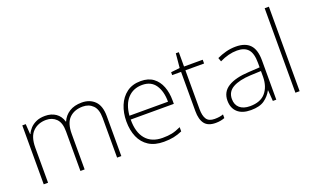

<svg xmlns="http://www.w3.org/2000/svg" viewBox="-83 -1280 2645 1623"><g transform="rotate(-20 1240.0 -468.0)"><path d="M626 -633Q698 -633 742.5 -589Q787 -545 787 -452V-93H749V-450Q749 -527 713.5 -562.5Q678 -598 623 -598Q547 -598 502 -554Q457 -510 457 -412V-93H419V-450Q419 -527 383.5 -562.5Q348 -598 293 -598Q221 -598 174.5 -553Q128 -508 128 -408V-93H89V-623H120L126 -531H129Q140 -557 161.5 -580Q183 -603 216 -618Q249 -633 296 -633Q352 -633 391.5 -606Q431 -579 446 -527H448Q469 -576 514 -604.5Q559 -633 626 -633Z M1157 -633Q1225 -633 1268.5 -600.5Q1312 -568 1333.5 -512.5Q1355 -457 1355 -387V-356H967Q966 -241 1018.5 -179.5Q1071 -118 1169 -118Q1218 -118 1253.5 -125.5Q1289 -133 1334 -154V-116Q1295 -99 1256.5 -91Q1218 -83 1168 -83Q1087 -83 1033.5 -117Q980 -151 953.5 -212Q927 -273 927 -353Q927 -430 953 -493.5Q979 -557 1030 -595Q1081 -633 1157 -633ZM1157 -598Q1077 -598 1027 -544.5Q977 -491 968 -390H1315Q1315 -483 1276 -540.5Q1237 -598 1157 -598Z M1637 -118Q1660 -118 1679.5 -121Q1699 -124 1715 -130V-97Q1699 -91 1679 -87Q1659 -83 1634 -83Q1565 -83 1535 -122Q1505 -161 1505 -236V-589H1425V-615L1505 -624L1517 -752H1544V-623H1712V-589H1544V-239Q1544 -180 1564.5 -149Q1585 -118 1637 -118Z M2011 -632Q2096 -632 2138.5 -587.5Q2181 -543 2181 -446V-93H2150L2143 -191H2141Q2117 -145 2073.5 -114Q2030 -83 1951 -83Q1873 -83 1831.5 -121Q1790 -159 1790 -226Q1790 -305 1855.5 -345.5Q1921 -386 2042 -392L2142 -398V-438Q2142 -524 2109 -560.5Q2076 -597 2010 -597Q1933 -597 1853 -557L1841 -591Q1879 -609 1922 -620.5Q1965 -632 2011 -632ZM2046 -361Q1944 -356 1887 -324Q1830 -292 1830 -226Q1830 -174 1863 -145.5Q1896 -117 1955 -117Q2049 -117 2095 -170.5Q2141 -224 2142 -312V-365Z M2391 -93H2353V-853H2391Z"/></g></svg>

Font: Noto Sans Telugu UI ExtraLight
Style: Regular
Weight: 200
Designer: Jelle Bosma - Monotype Design Team
Foundry: Monotype Imaging Inc.
Version: Version 2.005; ttfautohint (v1.8.4.7-5d5b)